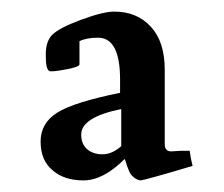

<svg xmlns="http://www.w3.org/2000/svg" viewBox="-20 -742 387 331"><path d="M275 -481 291 -482H307Q309 -467 312 -456Q228 -431 222 -431Q216 -432 211 -436Q206 -440 204 -444Q202 -448 199 -456Q196 -466 195 -468Q158 -431 124 -431Q90 -431 70 -449Q50 -466 50 -498Q50 -530 79 -548Q108 -566 187 -582V-605Q187 -677 149 -677Q129 -677 117 -671V-631Q117 -627 97 -623Q77 -619 68 -619Q59 -618 59 -644Q58 -670 70 -682Q82 -694 120 -708Q158 -722 177 -722Q216 -722 240 -696Q264 -670 264 -622V-494Q264 -481 275 -481ZM120 -510Q120 -494 130 -485Q140 -476 157 -476Q173 -476 189 -490V-554Q120 -540 120 -510Z"/></svg>

Font: Lusitana
Style: Bold
Weight: 700
Designer: Ana Paula Megda
Foundry: Ana Paula Megda
Version: Version 1.001; ttfautohint (v1.4.1)